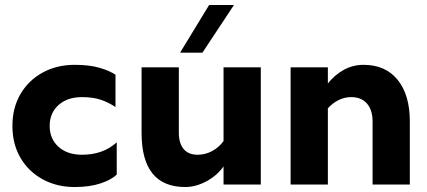

<svg xmlns="http://www.w3.org/2000/svg" viewBox="-20 -743 1720 773"><path d="M280 10Q209 10 152 -21Q95 -52 62.5 -107.5Q30 -163 30 -236Q30 -309 62.5 -364.5Q95 -420 152 -451Q209 -482 280 -482Q340 -482 381 -470Q422 -458 445 -442V-312Q417 -331 385.5 -341.5Q354 -352 310 -352Q251 -352 215.5 -320Q180 -288 180 -236Q180 -184 215.5 -152Q251 -120 310 -120Q395 -120 450 -170V-40Q428 -19 384.5 -4.5Q341 10 280 10Z M550 -208V-472H700V-208Q700 -167 719 -143.5Q738 -120 776 -120Q806 -120 833.5 -134.5Q861 -149 880 -175V-472H1030V0H880V-73Q854 -36 811 -13Q768 10 726 10Q550 10 550 -208ZM822 -723H922L795 -531H705Z M1300 -472V-407Q1328 -442 1364.5 -462Q1401 -482 1444 -482Q1532 -482 1581 -421.5Q1630 -361 1630 -254V0H1480V-254Q1480 -300 1457.5 -326Q1435 -352 1394 -352Q1367 -352 1343 -340Q1319 -328 1300 -307V0H1150V-472Z"/></svg>

Font: Madhuban Bold
Style: Regular
Weight: 700
Designer: jaikishan Patel
Foundry: MagicType
Version: Version 1.000